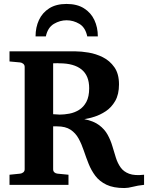

<svg xmlns="http://www.w3.org/2000/svg" viewBox="-20 -929 744 965"><path d="M605 16.1Q549.8 16.1 514.9 -0.7Q480 -17.6 459.2 -45.2Q438.5 -72.8 425.3 -106Q412.1 -139.2 401.1 -172.1Q390.1 -205.1 375 -232.7Q359.9 -260.3 334.5 -277.1Q309.1 -293.9 267.1 -293.9Q262.2 -293.9 257.3 -293.9Q252.4 -293.9 247.1 -293.9V-78.1Q247.1 -68.4 253.4 -62.7Q259.8 -57.1 269 -56.2L324.2 -50.8V0H27.8V-50.8L81.1 -56.2Q89.8 -57.1 96.9 -62.7Q104 -68.4 104 -78.1V-592.8Q104 -602.5 96.9 -608.4Q89.8 -614.3 81.1 -615.2L27.8 -620.1V-670.9H359.9Q387.7 -670.9 424.8 -664.8Q461.9 -658.7 496.8 -641.4Q531.7 -624 554.9 -591.1Q578.1 -558.1 578.1 -504.9Q578.1 -454.6 559.1 -421.6Q540 -388.7 511.5 -369.9Q482.9 -351.1 453.6 -342Q424.3 -333 403.8 -330.1Q450.7 -320.8 478.3 -300Q505.9 -279.3 521 -251.7Q536.1 -224.1 544.9 -194.1Q553.7 -164.1 562.5 -136.2Q571.3 -108.4 586.4 -87.2Q601.6 -65.9 629.2 -55.7Q656.7 -45.4 704.1 -50.8V0Q671.4 3.4 647.5 9.8Q623.5 16.1 605 16.1ZM279.8 -353Q303.2 -353 329.1 -357.9Q355 -362.8 377.4 -376.7Q399.9 -390.6 414.1 -417Q428.2 -443.4 428.2 -485.8Q428.2 -548.8 389.9 -579.8Q351.6 -610.8 278.8 -610.8Q278.8 -610.8 269.3 -611.3Q259.8 -611.8 247.1 -610.8V-355Q259.8 -354.5 268.1 -353.8Q276.4 -353 279.8 -353ZM471.7 -746.1H418.5Q409.2 -791 378.9 -809.1Q348.6 -827.1 314.5 -827.1Q281.7 -827.1 251 -809.1Q220.2 -791 210.4 -746.1H158.7Q158.7 -791.5 175.8 -828.4Q192.9 -865.2 227.5 -887.2Q262.2 -909.2 314.5 -909.2Q367.2 -909.2 402.1 -887.2Q437 -865.2 454.3 -828.4Q471.7 -791.5 471.7 -746.1Z"/></svg>

Font: Charis
Style: Bold
Weight: 700
Designer: Walt Agee, Miriam Martin, Annie Olsen, Victor Gaultney, Lorna Priest, Alan Ward, Bob Hallissy, Martin Hosken, Sharon Cor
Foundry: SIL Global
Version: Version 7.000